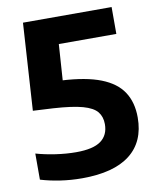

<svg xmlns="http://www.w3.org/2000/svg" viewBox="-84 -805 718 880"><g transform="rotate(-10 275.0 -365.0)"><path d="M227.5 9.5Q176 9.5 127 2.2Q78 -5 35 -18V-139.5Q77 -127.5 126.5 -120.2Q176 -113 221 -113Q300.5 -113 336.5 -139.5Q372.5 -166 372.5 -217Q372.5 -251.5 354 -274.5Q335.5 -297.5 287.8 -310.8Q240 -324 152 -329.5L58 -334.5L83.5 -740H496V-615H162L233 -685L213.5 -396.5L118.5 -454L212 -448.5Q324.5 -442.5 393.5 -415.5Q462.5 -388.5 494.2 -340Q526 -291.5 526 -221Q526 -108.5 450.5 -49.5Q375 9.5 227.5 9.5Z"/></g></svg>

Font: Encode Sans SC
Style: Bold
Weight: 700
Version: Version 3.002